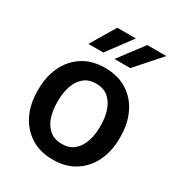

<svg xmlns="http://www.w3.org/2000/svg" viewBox="-179 -868 925 995"><g transform="rotate(30 283.5 -370.5)"><path d="M38.1 -258.3V-269.5Q38.1 -346.2 67.1 -407Q96.2 -467.8 151.1 -502.9Q206.1 -538.1 283.2 -538.1Q360.8 -538.1 416 -502.9Q471.2 -467.8 500.2 -407Q529.3 -346.2 529.3 -269.5V-258.3Q529.3 -181.6 500.2 -121.1Q471.2 -60.5 416.3 -25.4Q361.3 9.8 284.2 9.8Q206.5 9.8 151.6 -25.4Q96.7 -60.5 67.4 -121.1Q38.1 -181.6 38.1 -258.3ZM155.8 -269.5V-258.3Q155.8 -210.4 169.2 -170.9Q182.6 -131.3 210.9 -107.7Q239.3 -84 284.2 -84Q328.1 -84 356.2 -107.7Q384.3 -131.3 397.9 -170.9Q411.6 -210.4 411.6 -258.3V-269.5Q411.6 -316.4 398.2 -356.2Q384.8 -396 356.4 -420.2Q328.1 -444.3 283.2 -444.3Q238.8 -444.3 210.7 -420.2Q182.6 -396 169.2 -356.2Q155.8 -316.4 155.8 -269.5ZM300.8 -602.1 412.1 -749.5H525.9L395.5 -602.1ZM144.5 -602.1 232.4 -749.5H343.8L233.9 -602.1Z"/></g></svg>

Font: Vazirmatn RD Medium
Style: Regular
Weight: 500
Designer: Saber Rastikerdar
Foundry: Saber Rastikerdar
Version: Version 33.003